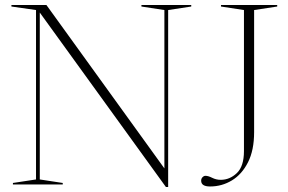

<svg xmlns="http://www.w3.org/2000/svg" viewBox="-20 -735 1146 765"><path d="M123.5 -20V-695L25.5 -709V-715H165L635 -64V-695L543.5 -709V-715H742V-709L650 -695V10H641L138.5 -685V-20L230 -6V0H31.5V-6ZM992.5 -208.5Q992.5 -136.5 968.2 -88.5Q944 -40.5 904 -16.2Q864 8 817 8Q781.5 8 781.5 -15Q781.5 -23.5 787 -29Q792.5 -34.5 798.5 -34.5Q809.5 -34.5 825.5 -26.5Q841.5 -18.5 859.5 -18.5Q895.5 -18.5 923.8 -45.5Q952 -72.5 952 -133V-695L860.5 -709V-715H1084.5V-709L992.5 -695Z"/></svg>

Font: Newsreader Display ExtraLight
Style: Regular
Weight: 275
Designer: Hugues Gentile
Foundry: Production Type
Version: Version 1.002